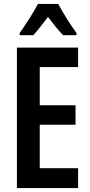

<svg xmlns="http://www.w3.org/2000/svg" viewBox="-20 -956 460 976"><path d="M276 -936H173C153 -897 104 -821 80 -788V-777H149C169 -798 197 -835 224 -870C251 -834 278 -800 301 -777H369V-788C339 -828 300 -891 276 -936ZM377 0V-101H182V-322H364V-421H182V-615H377V-714H66V0Z"/></svg>

Font: Noto Sans Hebrew ExtraCondensed SemiBold
Style: Regular
Weight: 600
Width: 2
Designer: Ben Nathan
Foundry: Google LLC
Version: Version 3.001